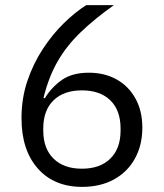

<svg xmlns="http://www.w3.org/2000/svg" viewBox="-20 -718 640 750"><path d="M301 12Q191 12 127.5 -60Q64 -132 64 -256Q64 -334 87 -402Q110 -470 147.5 -527Q185 -584 229.5 -627.5Q274 -671 317 -698H425Q349 -644 294.5 -591.5Q240 -539 205 -478Q170 -417 150 -336L155 -334Q181 -377 221.5 -405.5Q262 -434 327 -434Q388 -434 435 -408Q482 -382 509 -333.5Q536 -285 536 -219Q536 -151 507 -98.5Q478 -46 425 -17Q372 12 301 12ZM300 -59Q371 -59 411 -98.5Q451 -138 451 -208V-216Q451 -287 411 -326Q371 -365 300 -365Q229 -365 189 -326Q149 -287 149 -216V-208Q149 -138 189 -98.5Q229 -59 300 -59Z"/></svg>

Font: Lilex Nerd Font
Style: Regular
Weight: 400
Designer: Mike Abbink, Paul van der Laan, Pieter van Rosmalen, Mikhael Khrustik
Foundry: Mikhael Khrustik
Version: Version 2.400; ttfautohint (v1.8.4.7-5d5b);Nerd Fonts 3.3.0